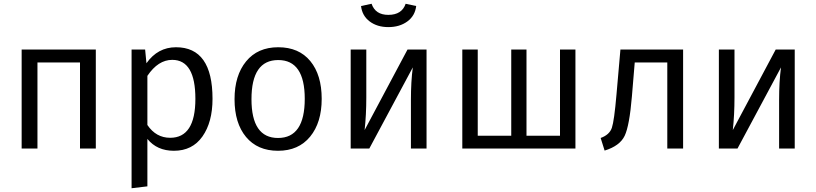

<svg xmlns="http://www.w3.org/2000/svg" viewBox="-20 -789 4337 1020"><path d="M405 0V-457H179V0H95V-526H489V0Z M915 -538Q1109 -538 1109 -264Q1109 -140 1055.5 -64Q1002 12 904 12Q814 12 763 -51V201L679 211V-526H751L758 -453Q818 -538 915 -538ZM884 -57Q1018 -57 1018 -264Q1018 -471 895 -471Q820 -471 763 -386V-125Q809 -57 884 -57Z M1458 -538Q1568 -538 1628.5 -464.5Q1689 -391 1689 -264Q1689 -138 1627.5 -63Q1566 12 1457 12Q1348 12 1287 -61.5Q1226 -135 1226 -262Q1226 -388 1287.5 -463Q1349 -538 1458 -538ZM1458 -470Q1316 -470 1316 -262Q1316 -56 1457 -56Q1599 -56 1599 -264Q1599 -470 1458 -470Z M2043 -645Q1984 -645 1944 -675Q1904 -705 1898 -757L1954 -769Q1974 -710 2043 -710Q2115 -710 2135 -769L2191 -757Q2185 -705 2144 -675Q2103 -645 2043 -645ZM2246 -526V0H2163V-258Q2163 -356 2173 -431L1942 0H1843V-526H1926V-272Q1926 -179 1917 -98L2145 -526Z M3037 -526V0H2436V-526H2518V-68H2696V-526H2777V-68H2955V-526Z M3276 -526H3609V0H3525V-457H3352L3337 -277Q3324 -121 3298.5 -67.5Q3273 -14 3192 11L3171 -56Q3218 -73 3230.5 -110Q3243 -147 3255 -286Z M4202 -526V0H4119V-258Q4119 -356 4129 -431L3898 0H3799V-526H3882V-272Q3882 -179 3873 -98L4101 -526Z"/></svg>

Font: FiraGO Book
Style: Regular
Weight: 350
Designer: bBox Type
Foundry: bBox Type GmbH
Version: Version 1.001;PS 001.001;hotconv 1.0.88;makeotf.lib2.5.64775